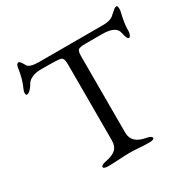

<svg xmlns="http://www.w3.org/2000/svg" viewBox="-157 -842 985 995"><g transform="rotate(-30 335.5 -344.5)"><path d="M376 -102Q376 -38 455 -24Q488 -18 488 -6Q488 5 459 5Q431 5 397.5 2.5Q364 0 342 0Q318 0 280 2.5Q242 5 214 5Q185 5 185 -6Q185 -18 218 -24Q257 -31 276.5 -49Q296 -67 296 -102V-557Q296 -597 278 -600Q259 -604 204 -604H157Q131 -604 108 -594Q85 -584 75 -565Q69 -553 56.5 -540Q44 -527 34 -527Q27 -527 27 -540Q27 -550 32 -560Q54 -606 63 -671Q66 -694 80 -694Q88 -694 105 -662Q116 -642 175 -642H556Q594 -642 614 -656Q621 -661 631.5 -671Q642 -681 649.5 -686.5Q657 -692 664 -692Q671 -692 671 -669Q671 -667 670.5 -664Q670 -661 670 -660Q654 -594 654 -561V-549Q654 -539 649.5 -528Q645 -517 638 -517Q627 -517 619 -558Q611 -604 527 -604H432Q394 -604 385 -596.5Q376 -589 376 -558Z"/></g></svg>

Font: EB Garamond 08
Style: Regular
Weight: 400
Version: Version 0.016 ; ttfautohint (v1.5)